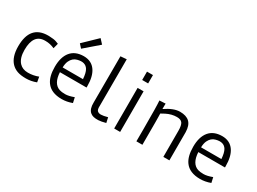

<svg xmlns="http://www.w3.org/2000/svg" viewBox="-44 -1582 3096 2313"><g transform="rotate(30 1504.5 -425.5)"><path d="M468.8 -17.1Q398.4 9.8 326.4 9.8Q254.4 9.8 206.8 -6.8Q159.2 -23.4 125 -58.6Q53.7 -132.8 53.7 -280.3Q53.7 -572.3 303.7 -572.3L320.8 -571.8Q384.8 -569.3 412.4 -559.6Q439.9 -549.8 452.6 -544.4L434.1 -472.2Q372.6 -500 309.6 -500H301.3Q141.1 -500 141.1 -281.2Q141.1 -165.5 193.8 -109.4Q237.8 -62.5 312.7 -62.5Q387.7 -62.5 456.1 -89.4Z M967.3 -17.1Q895.5 9.8 823.7 9.8Q677.2 9.8 612.3 -79.1Q559.1 -150.9 559.1 -286.6Q559.1 -422.4 619.9 -496.6Q680.7 -570.8 798.8 -571.8Q909.2 -571.8 964.8 -489.3Q1015.6 -414.6 1015.6 -278.3V-260.7H645Q653.3 -105 751.5 -72.3Q781.7 -62.5 830.8 -62.5Q879.9 -62.5 951.2 -89.4ZM927.7 -326.7Q921.9 -411.1 897.5 -452.6Q855 -522.5 750 -494.1Q691.9 -479 663.1 -418Q646 -381.8 645 -326.7ZM679.2 -682.6 864.3 -861.3 919.4 -801.3 724.1 -632.8Z M1263.7 -152.3Q1260.7 -99.1 1277.8 -81.8Q1294.9 -64.5 1326.9 -64.5Q1358.9 -64.5 1419.4 -81.1L1435.1 -9.8Q1370.6 7.8 1332.3 9Q1293.9 10.3 1266.6 3.7Q1239.3 -2.9 1219.7 -20.5Q1177.7 -58.1 1179.7 -147L1180.7 -791L1264.6 -797.9Z M1550.3 -791H1633.3V-674.8H1550.3ZM1550.3 -564.9H1633.3V0H1550.3Z M1859.4 0 1859.9 -165.5Q1859.9 -376.5 1858.4 -434.6L1856.4 -511.7Q1855 -556.6 1853.5 -564.9L1937.5 -569.3Q1937 -563.5 1936.8 -554Q1936.5 -544.4 1936.5 -530.3V-493.7Q2050.8 -571.8 2138.4 -571.8Q2226.1 -571.8 2271 -529.1Q2315.9 -486.3 2318.4 -393.6V0H2234.4V-363.8Q2234.4 -438.5 2212.9 -468.8Q2191.4 -498 2137.2 -498Q2064.5 -498 1992.2 -461.4Q1967.8 -449.2 1940.9 -433.6L1941.9 -389.2Q1942.9 -352.1 1942.9 -314V0Z M2892.6 -17.1Q2820.8 9.8 2749 9.8Q2602.5 9.8 2537.6 -79.1Q2484.4 -150.9 2484.4 -286.6Q2484.4 -422.4 2545.2 -496.6Q2606 -570.8 2724.1 -571.8Q2834.5 -571.8 2890.1 -489.3Q2940.9 -414.6 2940.9 -278.3V-260.7H2570.3Q2578.6 -105 2676.8 -72.3Q2707 -62.5 2756.1 -62.5Q2805.2 -62.5 2876.5 -89.4ZM2853 -326.7Q2847.2 -411.1 2822.8 -452.6Q2780.3 -522.5 2675.3 -494.1Q2617.2 -479 2588.4 -418Q2571.3 -381.8 2570.3 -326.7Z"/></g></svg>

Font: Duru Sans
Style: Regular
Weight: 400
Designer: Onur Yazõcõgil
Foundry: Onur Yazõcõgil
Version: Version 1.002